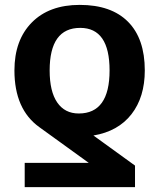

<svg xmlns="http://www.w3.org/2000/svg" viewBox="-20 -558 646 785"><path d="M572 -270Q572 -161 517.5 -91Q463 -21 362 -4L532 119V207H81V108H343L141 -38Q39 -111 39 -270Q39 -394 110 -466Q181 -538 306 -538Q435 -538 503.5 -469Q572 -400 572 -270ZM428 -270Q428 -444 308 -444Q183 -444 183 -270Q183 -184 214 -139Q245 -94 302 -94Q428 -94 428 -270Z"/></svg>

Font: Libra Sans
Style: Bold
Weight: 700
Foundry: Context Ltd
Version: Version 1.000